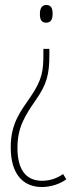

<svg xmlns="http://www.w3.org/2000/svg" viewBox="-20 -549 303 770"><path d="M191 -494C191 -514 186 -529 166 -529C148 -529 140 -516 140 -492C140 -470 147 -458 165 -458C186 -458 191 -474 191 -494ZM178 -330V-353H154V-331C154 -264 149 -229 102 -160C63 -103 23 -55 23 42C23 151 74 201 148 201C187 201 223 187 246 170L233 149C209 166 180 176 149 176C86 176 50 134 50 44C50 -40 81 -86 125 -150C167 -211 178 -249 178 -330Z"/></svg>

Font: Noto Sans Kannada ExtraCondensed Thin
Style: Regular
Weight: 100
Width: 2
Designer: Jelle Bosma - Monotype Design Team
Foundry: Monotype Imaging Inc.
Version: Version 2.005